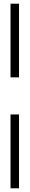

<svg xmlns="http://www.w3.org/2000/svg" viewBox="-20 -810 160 1040"><path d="M83 -391H37V-790H83ZM37 -190H83V210H37Z"/></svg>

Font: Georama Extra Condensed Light
Style: Regular
Weight: 300
Width: 2
Designer: Jean-Baptiste Levee
Foundry: Production Type
Version: Version 1.000